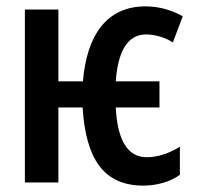

<svg xmlns="http://www.w3.org/2000/svg" viewBox="-20 -572 617 602"><path d="M430 10C468 10 514 -1 544 -24V-112C510 -91 475 -79 440 -79C381 -79 348 -131 343 -235H480V-317H343C350 -415 382 -464 438 -464C467 -464 499 -454 522 -439L553 -521C517 -541 478 -552 436 -552C314 -552 252 -461 240 -317H163V-542H58V0H163V-235H239C249 -75 304 10 430 10Z"/></svg>

Font: Noto Sans Display Condensed Medium
Style: Regular
Weight: 500
Width: 3
Designer: Monotype Design Team
Foundry: Monotype Imaging Inc.
Version: Version 1.900